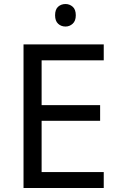

<svg xmlns="http://www.w3.org/2000/svg" viewBox="-20 -935 596 955"><path d="M496 0H97V-714H496V-635H187V-412H478V-334H187V-79H496ZM306 -915Q326 -915 341.5 -901.5Q357 -888 357 -859Q357 -831 341.5 -817Q326 -803 306 -803Q284 -803 269 -817Q254 -831 254 -859Q254 -888 269 -901.5Q284 -915 306 -915Z"/></svg>

Font: Noto Sans Phoenician
Style: Regular
Weight: 400
Designer: Monotype Design Team
Foundry: Monotype Imaging Inc.
Version: Version 2.001; ttfautohint (v1.8.4.7-5d5b)